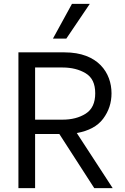

<svg xmlns="http://www.w3.org/2000/svg" viewBox="-20 -970 645 990"><path d="M322 -771 443 -950H351L253 -771ZM466 0H561L376 -284C437 -295 483 -319 512 -358C541 -397 555 -440 555 -489C555 -594 486 -700 313 -700H75V0H161V-279H286ZM161 -622H302C349 -622 389 -612 422 -592C455 -572 471 -538 471 -489C471 -440 455 -405 422 -384C389 -363 349 -353 302 -353H161Z"/></svg>

Font: Be Vietnam
Style: Regular
Weight: 400
Designer: Gabriel Lam
Foundry: TypeRant
Version: Version 4.000